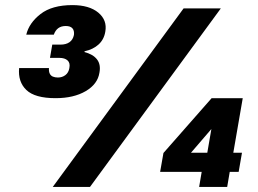

<svg xmlns="http://www.w3.org/2000/svg" viewBox="-20 -733 1013 753"><path d="M198 -348Q117 -348 83.5 -380Q50 -412 55 -466H172Q171 -453 175 -444.5Q179 -436 187.5 -432.5Q196 -429 207 -429Q224 -429 236.5 -438.5Q249 -448 252 -466Q256 -486 245 -496Q234 -506 213 -506H176L185 -558H217Q239 -558 252.5 -567.5Q266 -577 270 -596Q272 -613 264 -622Q256 -631 238 -631Q220 -631 208.5 -622.5Q197 -614 191 -597H83Q94 -643 139 -678Q184 -713 264 -713Q330 -713 365.5 -683.5Q401 -654 393 -609Q388 -578 366.5 -558.5Q345 -539 312 -532L311 -529Q345 -520 360.5 -500Q376 -480 370 -448Q363 -403 316 -375.5Q269 -348 198 -348ZM187 0 700 -700H846L333 0ZM761 0 771 -59H608L621 -133L810 -348H932L895 -134H929L916 -59H881L871 0ZM729 -134H793L809 -227Z"/></svg>

Font: DM Sans Black
Style: Italic
Weight: 900
Italic angle: -10°
Designer: Colophon Foundry, Jonny Pinhorn
Foundry: Colophon Foundry
Version: Version 4.004;gftools[0.9.30]